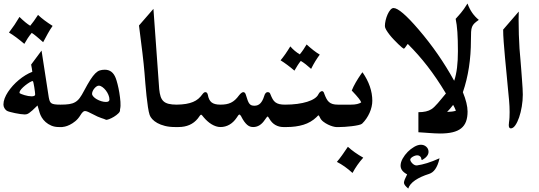

<svg xmlns="http://www.w3.org/2000/svg" viewBox="-20 -765 3135 1117"><path d="M121.6 -509.8Q96.7 -530.8 74.5 -547.4Q52.2 -564 32.2 -575.7Q49.3 -598.1 64.5 -620.6Q79.6 -643.1 93.3 -666.5Q112.3 -647.9 127.7 -635.3Q143.1 -622.6 155.8 -615.2Q165.5 -627 177 -642.6Q188.5 -658.2 201.2 -678.2Q217.8 -662.6 238.8 -646.7Q259.8 -630.9 286.1 -614.3Q272 -594.7 258.1 -569.6Q244.1 -544.4 231 -519.5Q218.3 -530.8 208.5 -539.3Q198.7 -547.9 190.9 -554.2Q183.1 -560.5 176.8 -565.4Q170.4 -570.3 164.6 -573.7Q151.9 -558.6 141.4 -542.7Q130.9 -526.9 121.6 -509.8ZM94.2 -226.6Q92.8 -225.1 92.8 -225.3Q92.8 -225.6 92.3 -224.6Q96.2 -221.2 104.5 -217.8Q112.8 -214.4 123 -211.4Q133.3 -208.5 144 -206.5Q154.8 -204.6 163.6 -204.6Q172.9 -204.6 178.7 -207Q184.6 -209.5 184.6 -215.8Q184.6 -219.2 183.1 -231.9Q181.6 -244.6 179.4 -258.3Q177.2 -272 174.8 -282.7Q172.4 -293.5 170.4 -293.5Q164.6 -293.5 152.1 -285.9Q139.6 -278.3 126.7 -268.1Q113.8 -257.8 104 -246.8Q94.2 -235.8 94.2 -228.5V-227.1ZM198.7 -149.9V-150.9V-150.4Q198.7 -150.9 198.2 -151.4Q180.7 -133.8 168.9 -123.3Q157.2 -112.8 149.2 -107.4Q141.1 -102.1 135.5 -100.6Q129.9 -99.1 124.5 -99.1Q115.2 -99.1 99.4 -101.3Q83.5 -103.5 67.4 -106.9Q51.3 -110.4 37.6 -114Q23.9 -117.7 19 -121.1Q10.7 -127 5.4 -136.5Q0 -146 0 -157.2Q0 -174.3 7.1 -192.9Q14.2 -211.4 26.4 -230Q38.6 -248.5 54.7 -266.4Q70.8 -284.2 89.6 -299.8Q108.4 -315.4 128.4 -327.6Q148.4 -339.8 168 -347.2Q166.5 -356.9 165 -368.2Q163.6 -379.4 161.1 -389.2L221.7 -470.7L263.7 -198.7Q266.1 -185.5 269.3 -177.2Q272.5 -168.9 279.3 -164.3Q286.1 -159.7 298.6 -158Q311 -156.2 332 -156.2H336.9Q341.8 -156.2 345 -146.5Q348.1 -136.7 349.9 -122.3Q351.6 -107.9 351.6 -91.1Q351.6 -74.2 349.9 -59.8Q348.1 -45.4 345 -35.6Q341.8 -25.9 336.9 -25.9H322.3Q297.9 -25.9 278.6 -34.2Q259.3 -42.5 245.4 -54.9Q231.4 -67.4 222.9 -81.8Q214.4 -96.2 210.9 -108.4Z M616.7 -186Q616.7 -198.7 610.8 -212.9Q605 -227.1 595.7 -239Q586.4 -251 575.4 -258.8Q564.5 -266.6 554.7 -266.6Q548.3 -266.6 541.5 -262Q534.7 -257.3 528.8 -250.2Q522.9 -243.2 519.3 -234.9Q515.6 -226.6 515.6 -219.2Q515.6 -211.4 523.4 -202.9Q531.2 -194.3 543.2 -187.5Q555.2 -180.7 569.3 -176.3Q583.5 -171.9 596.2 -171.9Q616.7 -171.9 616.7 -186ZM678.2 -127Q680.2 -116.7 668.9 -105.7Q657.7 -94.7 642.8 -85.7Q627.9 -76.7 614 -71.5Q600.1 -66.4 596.2 -68.4Q588.4 -72.3 569.1 -78.4Q549.8 -84.5 520 -100.6Q503.4 -109.4 492.2 -114.3Q481 -119.1 474.1 -119.1Q467.8 -119.1 461.2 -112.5Q454.6 -106 447.8 -94.7Q434.6 -73.2 418 -59.8Q401.4 -46.4 385.7 -38.8Q370.1 -31.2 357.9 -28.6Q345.7 -25.9 341.8 -25.9H327.1Q322.3 -25.9 319.1 -35.6Q315.9 -45.4 314.2 -59.8Q312.5 -74.2 312.5 -91.1Q312.5 -107.9 314.2 -122.3Q315.9 -136.7 319.1 -146.5Q322.3 -156.2 327.1 -156.2H332Q362.3 -156.2 382.3 -159.2Q402.3 -162.1 417.2 -170.7Q432.1 -179.2 443.8 -195.1Q455.6 -210.9 469.2 -237.3Q490.2 -276.9 505.6 -300.8Q521 -324.7 534.2 -337.9Q547.4 -351.1 560.3 -355.2Q573.2 -359.4 589.8 -359.4Q634.8 -359.4 653.3 -310.5Q657.7 -299.3 663.8 -275.9Q669.9 -252.4 674.3 -225.6Q678.7 -198.7 680.7 -172.9Q682.6 -147 678.7 -130.4Z M872.6 -713.4 906.2 -246.6Q908.7 -221.2 914.3 -203.9Q919.9 -186.5 931.2 -176Q942.4 -165.5 961.2 -160.9Q980 -156.2 1008.3 -156.2H1013.2Q1018.1 -156.2 1021.2 -146.5Q1024.4 -136.7 1026.1 -122.3Q1027.8 -107.9 1027.8 -91.1Q1027.8 -74.2 1026.1 -59.8Q1024.4 -45.4 1021.2 -35.6Q1018.1 -25.9 1013.2 -25.9H998.5Q965.3 -25.9 939.5 -32.5Q913.6 -39.1 895.3 -49.3Q877 -59.6 865.7 -72Q854.5 -84.5 850.6 -96.2Q845.2 -112.3 840.6 -142.6Q835.9 -172.9 832.3 -208Q828.6 -243.2 825.7 -278.3Q822.8 -313.5 820.8 -339.8Q816.9 -388.2 808.6 -457.5Q800.3 -526.9 788.6 -616.7Z M1008.3 -156.2Q1039.1 -156.7 1062.3 -160.6Q1085.4 -164.6 1103 -171.9Q1120.6 -179.2 1133.8 -190.4Q1147 -201.7 1157.7 -216.8Q1161.6 -222.2 1166 -225.6Q1170.4 -229 1174.3 -229Q1185.5 -229 1189 -213.9Q1194.3 -182.6 1210.9 -169.4Q1227.5 -156.2 1261.7 -156.2Q1281.2 -156.2 1296.1 -158.9Q1311 -161.6 1323.7 -167.7Q1336.4 -173.8 1347.9 -184.3Q1359.4 -194.8 1371.1 -210.9Q1377.9 -219.7 1384.5 -224.4Q1391.1 -229 1395 -229Q1405.8 -229 1410.2 -213.9Q1416 -194.3 1420.7 -181.6Q1425.3 -168.9 1430.7 -162.1Q1436 -155.3 1442.9 -152.6Q1449.7 -149.9 1460.4 -149.9Q1481 -149.9 1494.4 -163.6Q1507.8 -177.2 1516.6 -205.1Q1523.4 -229 1537.1 -229Q1549.3 -229 1552.7 -217.8Q1559.6 -200.2 1566.2 -188.5Q1572.8 -176.8 1582.3 -169.7Q1591.8 -162.6 1605.2 -159.4Q1618.7 -156.2 1638.2 -156.2H1643.1Q1647.9 -156.2 1651.1 -146.5Q1654.3 -136.7 1656 -122.3Q1657.7 -107.9 1657.7 -91.1Q1657.7 -74.2 1656 -59.8Q1654.3 -45.4 1651.1 -35.6Q1647.9 -25.9 1643.1 -25.9H1628.4Q1603.5 -25.9 1582.3 -37.8Q1561 -49.8 1546.9 -74.7Q1539.6 -87.4 1536.6 -87.4Q1534.2 -87.4 1521 -68.4Q1493.2 -25.9 1453.1 -25.9Q1443.4 -25.9 1434.8 -28.8Q1426.3 -31.7 1418 -38.8Q1409.7 -45.9 1401.1 -57.6Q1392.6 -69.3 1383.3 -87.4H1383.8Q1377 -98.6 1372.6 -98.6Q1367.7 -98.6 1356.4 -79.6Q1338.4 -53.2 1314.5 -39.6Q1290.5 -25.9 1262.7 -25.9Q1249.5 -25.9 1236.3 -30.3Q1223.1 -34.7 1210.7 -42.2Q1198.2 -49.8 1186.8 -60.1Q1175.3 -70.3 1165.5 -82Q1160.2 -89.4 1155.8 -93.8Q1151.4 -98.1 1150.4 -98.1Q1145.5 -98.1 1130.9 -75.7Q1090.8 -25.9 1018.1 -25.9H1003.4Q998.5 -25.9 995.4 -35.6Q992.2 -45.4 990.5 -59.8Q988.8 -74.2 988.8 -91.1Q988.8 -107.9 990.5 -122.3Q992.2 -136.7 995.4 -146.5Q998.5 -156.2 1003.4 -156.2Z M1692.9 -354Q1671.9 -372.1 1651.6 -387.2Q1631.3 -402.3 1612.3 -414.1Q1638.7 -445.3 1668.9 -495.1Q1693.4 -466.8 1724.1 -448.7Q1735.8 -462.9 1745.6 -477.5Q1755.4 -492.2 1763.7 -506.3Q1784.7 -487.3 1803.7 -472.4Q1822.8 -457.5 1840.3 -447.3Q1827.6 -430.2 1814.9 -409.7Q1802.2 -389.2 1790 -364.3Q1773.9 -378.9 1759 -390.6Q1744.1 -402.3 1730 -410.6Q1720.7 -399.4 1711.7 -385.3Q1702.6 -371.1 1692.9 -354ZM1638.2 -156.2Q1676.8 -156.2 1709.5 -160.6Q1742.2 -165 1767.3 -172.9Q1792.5 -180.7 1809.3 -191.9Q1826.2 -203.1 1832.5 -216.8Q1837.4 -226.6 1843.5 -230.7Q1849.6 -234.9 1853.5 -234.9Q1857.9 -234.9 1861.6 -230.5Q1865.2 -226.1 1866.7 -219.2Q1873 -202.6 1879.2 -190.9Q1885.3 -179.2 1894 -171.4Q1902.8 -163.6 1915.3 -159.9Q1927.7 -156.2 1945.8 -156.2H1950.7Q1955.6 -156.2 1958.7 -146.5Q1961.9 -136.7 1963.6 -122.3Q1965.3 -107.9 1965.3 -91.1Q1965.3 -74.2 1963.6 -59.8Q1961.9 -45.4 1958.7 -35.6Q1955.6 -25.9 1950.7 -25.9H1936Q1929.7 -25.9 1916.3 -29.5Q1902.8 -33.2 1888.2 -40.3Q1873.5 -47.4 1860.4 -57.6Q1847.2 -67.9 1841.3 -81.5Q1835.4 -94.2 1833 -94.2Q1831.5 -94.2 1829.1 -91.6Q1826.7 -88.9 1821.3 -83.5Q1789.1 -52.7 1745.6 -39.3Q1702.1 -25.9 1647.9 -25.9H1633.3Q1628.4 -25.9 1625.2 -35.6Q1622.1 -45.4 1620.4 -59.8Q1618.7 -74.2 1618.7 -91.1Q1618.7 -107.9 1620.4 -122.3Q1622.1 -136.7 1625.2 -146.5Q1628.4 -156.2 1633.3 -156.2Z M2093.3 152.3Q2056.6 192.9 2030.8 241.2Q1985.4 199.7 1939.9 176.8Q1954.6 159.7 1970.5 137.5Q1986.3 115.2 2003.9 88.9Q2040 122.1 2093.3 152.3ZM2021.5 -156.2Q2043 -156.2 2057.6 -159.7Q2072.3 -163.1 2081.5 -169.4Q2079.6 -174.3 2076.2 -179.9Q2072.8 -185.5 2066.7 -193.1Q2060.5 -200.7 2051 -211.7Q2041.5 -222.7 2026.4 -238.3Q2035.6 -261.2 2049.6 -285.4Q2063.5 -309.6 2081.5 -335.4L2088.9 -344.7Q2146 -262.2 2146 -178.7Q2146 -161.6 2141.8 -143.6Q2137.7 -125.5 2129.9 -108.2Q2122.1 -90.8 2111.1 -74.7Q2100.1 -58.6 2086.4 -45.4Q2080.6 -40.5 2063.5 -36.9Q2046.4 -33.2 2026.4 -30.8Q2006.3 -28.3 1986.6 -27.1Q1966.8 -25.9 1955.6 -25.9H1940.9Q1936 -25.9 1932.9 -35.6Q1929.7 -45.4 1928 -59.8Q1926.3 -74.2 1926.3 -91.1Q1926.3 -107.9 1928 -122.3Q1929.7 -136.7 1932.9 -146.5Q1936 -156.2 1940.9 -156.2H1945.8Z M2414.1 -112.3Q2439 -112.3 2457.8 -116.7Q2476.6 -121.1 2489.3 -129.4Q2497.6 -134.3 2507.1 -143.6Q2516.6 -152.8 2527.1 -164.8Q2537.6 -176.8 2549.3 -191.2Q2561 -205.6 2574.2 -221.2Q2546.4 -267.6 2520 -306.4Q2493.7 -345.2 2466.8 -379.9Q2439.9 -414.6 2411.9 -446.3Q2383.8 -478 2352.5 -509.3Q2351.6 -509.3 2348.6 -505.1Q2345.7 -501 2342.3 -495.8Q2338.9 -490.7 2335.2 -486.3Q2331.5 -481.9 2328.6 -481.9Q2327.1 -481.9 2318.4 -489Q2309.6 -496.1 2297.6 -507.8Q2285.6 -519.5 2271.7 -533.9Q2257.8 -548.3 2246.3 -563Q2234.9 -577.6 2227.1 -590.8Q2219.2 -604 2219.2 -613.3Q2219.2 -628.9 2223.6 -647.5Q2228 -666 2235.1 -681.6Q2242.2 -697.3 2251.2 -707.8Q2260.3 -718.3 2269.5 -718.3Q2308.1 -718.3 2414.6 -594.2Q2476.1 -522.5 2527.1 -448.7Q2578.1 -375 2620.6 -297.9V-298.3Q2621.6 -296.9 2621.1 -297.6Q2620.6 -298.3 2622.6 -295.4Q2633.8 -329.6 2638.9 -371.6Q2644 -413.6 2644 -466.8Q2644 -533.2 2640.9 -578.6Q2637.7 -624 2630.9 -655.3Q2638.2 -664.1 2645.8 -672.1Q2653.3 -680.2 2661.4 -689.9Q2669.4 -699.7 2679 -712.9Q2688.5 -726.1 2699.7 -744.6Q2710.9 -713.9 2727.3 -690.4Q2743.7 -667 2765.6 -649.4Q2749.5 -638.2 2740.2 -629.4Q2731 -620.6 2726.3 -608.9Q2721.7 -597.2 2720.7 -579.3Q2719.7 -561.5 2719.7 -531.2Q2719.7 -364.7 2672.9 -228.5Q2700.2 -161.6 2700.2 -116.2Q2700.2 -82.5 2691.2 -58.1Q2682.1 -33.7 2662.8 -18.3Q2643.6 -2.9 2613.3 4.4Q2583 11.7 2540 11.7Q2523.4 11.7 2508.3 10.7Q2493.2 9.8 2478 8.8Q2462.9 7.8 2447.3 6.6Q2431.6 5.4 2414.1 4.4ZM2632.3 -121.1Q2628.4 -131.3 2624.3 -139.6Q2620.1 -147.9 2616.2 -154.8Q2598.1 -130.9 2581.1 -113.8Q2596.2 -114.3 2610.1 -116Q2624 -117.7 2632.3 -121.1ZM2432.1 164.6Q2431.2 152.3 2425.8 146.5Q2420.4 140.6 2413.1 139.2Q2405.8 137.7 2397.7 139.9Q2389.6 142.1 2382.6 146Q2375.5 149.9 2371.1 154.8Q2366.7 159.7 2366.7 163.6Q2366.7 168 2370.1 174.1Q2373.5 180.2 2379.2 185.8Q2384.8 191.4 2391.8 194.8Q2398.9 198.2 2406.2 197.3Q2433.6 193.4 2464.8 183.8Q2496.1 174.3 2537.1 155.8Q2532.2 177.7 2525.9 193.1Q2519.5 208.5 2512 219.2Q2504.4 230 2495.6 236.6Q2486.8 243.2 2476.6 246.6Q2426.8 262.2 2395 283.9Q2363.3 305.7 2355 332Q2343.3 322.3 2336.7 313.7Q2330.1 305.2 2330.1 298.3Q2330.1 290.5 2335.2 278.1Q2340.3 265.6 2348.6 249.5Q2328.1 238.3 2319.3 225.8Q2310.5 213.4 2310.5 198.7Q2310.5 179.2 2322.5 157.7Q2334.5 136.2 2352.1 118.4Q2369.6 100.6 2390.4 88.9Q2411.1 77.1 2428.7 77.1Q2447.3 77.1 2460.2 88.9Q2473.1 100.6 2473.1 118.2Q2473.1 144 2437.5 165Z M2998 -697.8 2997.1 -651.9Q2997.1 -606 2998.5 -563.7Q3000 -521.5 3002.4 -481.9Q3002.9 -476.6 3004.4 -458.3Q3005.9 -439.9 3008.1 -414.6Q3010.3 -389.2 3012.5 -359.4Q3014.6 -329.6 3016.8 -301.8Q3019 -273.9 3020.3 -250.5Q3021.5 -227.1 3021.5 -214.4Q3021.5 -180.2 3015.6 -145.3Q3009.8 -110.4 3000 -82Q2990.2 -53.7 2977.8 -35.9Q2965.3 -18.1 2951.7 -18.1Q2939.9 -18.1 2939.9 -37.6Q2939.9 -39.6 2940.4 -43.2Q2940.9 -46.9 2940.9 -48.3V-50.8Q2943.4 -66.9 2944.1 -82.3Q2944.8 -97.7 2944.8 -113.3Q2944.8 -146.5 2941.7 -180.7Q2938.5 -214.8 2934.6 -254.4Q2931.6 -289.6 2927 -335.7Q2922.4 -381.8 2918 -429.4Q2913.6 -477.1 2910.4 -520.3Q2907.2 -563.5 2907.2 -592.8Z"/></svg>

Font: XB Niloofar
Style: Bold
Weight: 700
Designer: Behnam
Foundry: Irmug
Version: Version 7.201 2008